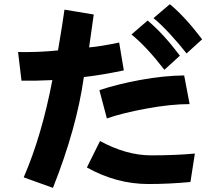

<svg xmlns="http://www.w3.org/2000/svg" viewBox="-20 -866 1040 929"><path d="M67.4 -614.3Q166 -612.3 260.7 -622.1Q283.2 -754.9 292 -819.3L433.6 -795.9Q420.9 -701.2 411.1 -636.7Q462.9 -640.6 556.6 -660.2L579.1 -525.4Q466.8 -502 385.7 -493.2Q351.6 -248 236.3 43L94.7 -7.8Q181.6 -208 233.4 -478.5Q158.2 -474.6 84 -475.6ZM460.9 -429.7Q547.9 -459 660.6 -479.5Q773.4 -500 871.1 -501L897.5 -362.3Q806.6 -362.3 689.5 -340.8Q572.3 -319.3 497.1 -293ZM400.4 -55.7 463.9 -183.6Q591.8 -114.3 710.9 -114.3Q829.1 -114.3 922.9 -123L901.4 14.6Q797.9 24.4 698.2 24.4Q543 24.4 400.4 -55.7ZM722.7 -778.3 801.8 -845.7Q875 -785.2 958 -675.8L882.8 -607.4Q848.6 -651.4 802.7 -701.2Q756.8 -751 722.7 -778.3ZM616.2 -699.2 694.3 -766.6Q767.6 -706.1 850.6 -596.7L775.4 -528.3Q689.5 -639.6 616.2 -699.2Z"/></svg>

Font: Gothic A1 Black
Style: Regular
Weight: 900
Version: Version 2.50